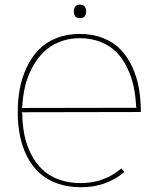

<svg xmlns="http://www.w3.org/2000/svg" viewBox="-20 -784 672 814"><path d="M70.8 -326.2 560.1 -327.1 557.1 -330.1Q555.2 -377 546.4 -418Q537.6 -459 519 -497.1Q500.5 -535.2 474.1 -562.3Q447.8 -589.4 407.7 -605.7Q367.7 -622.1 317.9 -622.1Q270 -622.1 230.2 -605.5Q190.4 -588.9 162.8 -561Q135.3 -533.2 115.5 -495.4Q95.7 -457.5 85.9 -415.8Q76.2 -374 74.2 -329.1ZM577.1 -309.1 70.8 -308.1 74.2 -305.2Q74.7 -256.3 83.3 -213.1Q91.8 -169.9 111.1 -131.8Q130.4 -93.8 158.4 -66.4Q186.5 -39.1 228.3 -23.4Q270 -7.8 321.8 -7.8Q421.9 -7.8 494.1 -69.8L507.8 -55.2Q431.2 9.8 323.2 9.8Q266.6 9.8 221.4 -6.8Q176.3 -23.4 145.5 -52.2Q114.7 -81.1 94.2 -121.8Q73.7 -162.6 64.5 -209.2Q55.2 -255.9 55.2 -309.1Q55.2 -360.8 64 -408Q72.8 -455.1 93 -498Q113.3 -541 143.1 -572.3Q172.9 -603.5 217.8 -621.8Q262.7 -640.1 317.9 -640.1Q374 -640.1 418.9 -621.8Q463.9 -603.5 492.9 -572.5Q522 -541.5 541.5 -498.5Q561 -455.6 569.1 -408.7Q577.1 -361.8 577.1 -309.1ZM345.2 -735.8Q345.2 -707 318.8 -707Q293 -707 293 -735.8Q293 -749 299.6 -756.6Q306.2 -764.2 318.8 -764.2Q331.5 -764.2 338.4 -756.6Q345.2 -749 345.2 -735.8Z"/></svg>

Font: Sinkin Sans 100 Thin
Style: Regular
Weight: 100
Designer: Keith Bates
Foundry: K-Type
Version: Sinkin Sans (version 1.0)  by Keith Bates   •   © 2014   www